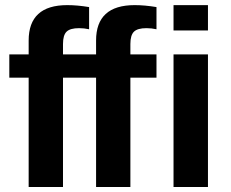

<svg xmlns="http://www.w3.org/2000/svg" viewBox="-20 -745 919 765"><path d="M808.6 -724.6V-623.5H671.4V-724.6ZM499.5 -435.5V0H362.8V-435.5H285.6V-528.3H362.8V-583.5Q362.8 -724.6 516.6 -724.6Q556.6 -724.6 603.5 -716.8V-628.4Q584 -632.8 563.5 -632.8Q528.3 -632.8 513.9 -618.9Q499.5 -605 499.5 -569.8V-528.3H603.5V-435.5ZM808.6 -528.3V0H671.4V-528.3ZM231 -435.5V0H94.2V-435.5H17.1V-528.3H94.2V-583.5Q94.2 -724.6 248 -724.6Q288.1 -724.6 335 -716.8V-628.4Q315.4 -632.8 294.9 -632.8Q259.8 -632.8 245.4 -618.9Q231 -605 231 -569.8V-528.3H335V-435.5Z"/></svg>

Font: Arimo
Style: Bold
Weight: 700
Designer: Steve Matteson
Foundry: Monotype Imaging Inc.
Version: Version 1.33